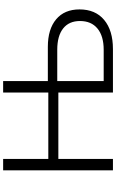

<svg xmlns="http://www.w3.org/2000/svg" viewBox="222 -962 740 1224"><g transform="rotate(-90 592.0 -350.0)"><path d="M118 0V-700H191V-412H614V-700H687V-415H905Q1018 -415 1081 -362Q1144 -309 1144 -213Q1144 -112 1077 -56Q1010 0 891 0H614V-348H191V0ZM687 -59H887Q974 -59 1022 -98.5Q1070 -138 1070 -210Q1070 -280 1022.5 -317.5Q975 -355 887 -355H687Z"/></g></svg>

Font: Montserrat
Style: Regular
Weight: 400
Designer: Julieta Ulanovsky
Foundry: Julieta Ulanovsky
Version: Version 9.000; ttfautohint (v1.8.4.7-5d5b)